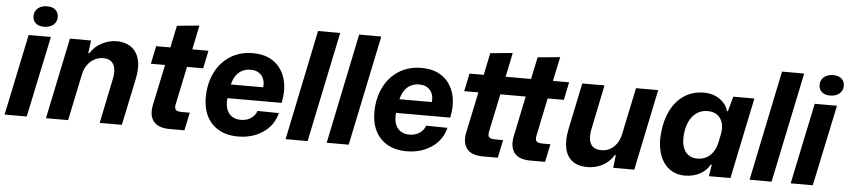

<svg xmlns="http://www.w3.org/2000/svg" viewBox="-44 -996 5591 1266"><g transform="rotate(5 2752.0 -363.0)"><path d="M7.4 0 119.7 -536.3H267.1L153.9 0ZM215.4 -599.3Q179.9 -599.3 160.3 -617.3Q140.7 -635.3 140.7 -664Q140.7 -695.9 164 -715.7Q187.3 -735.6 225.9 -735.6Q261.4 -735.6 281 -717.7Q300.6 -699.9 300.6 -670.9Q300.6 -639 277.3 -619.1Q254 -599.3 215.4 -599.3Z M281.4 0 393 -536.3H533L522 -452.1H529.1Q556.6 -496.9 604.8 -521.6Q653 -546.3 703.7 -546.3Q739.4 -546.3 771.4 -533.5Q803.3 -520.7 825.5 -492.4Q847.7 -464 854.9 -418Q862 -372 847.9 -305.3L783.6 0H636.9L696.9 -290.9Q706.6 -334.7 701.5 -364.9Q696.4 -395 676.9 -411.1Q657.3 -427.3 622.6 -427.3Q591.7 -427.3 564.6 -412.4Q537.4 -397.6 518.6 -370.8Q499.7 -344 492.4 -307.3L427.9 0Z M1100.6 0Q1022.6 0 992.2 -40.1Q961.9 -80.1 976.4 -149.4L1033 -417.9H939L963.6 -536.3H1057.9L1088.3 -682.4L1236 -696.4L1202.9 -536.3H1310L1285.4 -417.9H1178.3L1125.3 -166Q1119.6 -137 1131.5 -127.9Q1143.4 -118.7 1169.9 -118.7H1222.6L1197.7 0Z M1554 10Q1477.7 10 1424.2 -20.8Q1370.7 -51.7 1344 -107.3Q1317.3 -163 1319 -236.7Q1321.3 -327.3 1357 -397.2Q1392.7 -467 1456.2 -506.5Q1519.7 -546 1604 -546Q1689.7 -546 1744.3 -505.3Q1799 -464.7 1819.2 -394.5Q1839.3 -324.3 1820.3 -236H1461.7Q1457.3 -193.3 1468 -163.2Q1478.7 -133 1502.8 -117Q1527 -101 1561.7 -101Q1601.3 -101 1629 -120Q1656.7 -139 1667 -169.3L1808 -167.3Q1795.3 -113 1759.2 -73.3Q1723 -33.7 1670.2 -11.8Q1617.3 10 1554 10ZM1474.3 -317.7 1465.7 -327.7H1698.3L1689 -316.3Q1695.3 -352.7 1685.8 -379.5Q1676.3 -406.3 1654 -421.2Q1631.7 -436 1598 -436Q1565.7 -436 1540.3 -422.2Q1515 -408.3 1498.3 -382.2Q1481.7 -356 1474.3 -317.7Z M1867.4 0 2018.4 -729H2165.1L2013.1 0Z M2139.4 0 2290.4 -729H2437.1L2285.1 0Z M2670 10Q2593.7 10 2540.2 -20.8Q2486.7 -51.7 2460 -107.3Q2433.3 -163 2435 -236.7Q2437.3 -327.3 2473 -397.2Q2508.7 -467 2572.2 -506.5Q2635.7 -546 2720 -546Q2805.7 -546 2860.3 -505.3Q2915 -464.7 2935.2 -394.5Q2955.3 -324.3 2936.3 -236H2577.7Q2573.3 -193.3 2584 -163.2Q2594.7 -133 2618.8 -117Q2643 -101 2677.7 -101Q2717.3 -101 2745 -120Q2772.7 -139 2783 -169.3L2924 -167.3Q2911.3 -113 2875.2 -73.3Q2839 -33.7 2786.2 -11.8Q2733.3 10 2670 10ZM2590.3 -317.7 2581.7 -327.7H2814.3L2805 -316.3Q2811.3 -352.7 2801.8 -379.5Q2792.3 -406.3 2770 -421.2Q2747.7 -436 2714 -436Q2681.7 -436 2656.3 -422.2Q2631 -408.3 2614.3 -382.2Q2597.7 -356 2590.3 -317.7Z M3174.6 0Q3096.6 0 3066.2 -40.1Q3035.9 -80.1 3050.4 -149.4L3107 -417.9H3013L3037.6 -536.3H3131.9L3162.3 -682.4L3310 -696.4L3276.9 -536.3H3445L3476.1 -682.4L3623.9 -696.4L3590 -536.3H3697.1L3672.6 -417.9H3565.4L3513.1 -166Q3507.4 -137 3519 -127.9Q3530.6 -118.7 3557.7 -118.7H3609.7L3584.9 0H3488.4Q3410.4 0 3380.4 -40.1Q3350.4 -80.1 3364.3 -149.4L3420.1 -417.9H3252.3L3199.3 -166Q3193.6 -137 3205.5 -127.9Q3217.4 -118.7 3243.9 -118.7H3296.6L3271.7 0Z M3864.6 10Q3804 10 3766.3 -17.9Q3728.6 -45.9 3716.6 -99.8Q3704.6 -153.7 3720.6 -231.3L3784.4 -536.3H3931.4L3871.4 -245.7Q3862.4 -202.6 3867.4 -171.9Q3872.3 -141.3 3892.2 -125.1Q3912.1 -109 3947.6 -109Q3980.3 -109 4006.2 -123.7Q4032.1 -138.4 4050.2 -165.6Q4068.3 -192.7 4075.6 -229.3L4139.9 -536.3H4286.6L4175.3 0H4035.7L4045.7 -84.4H4039.1Q4007.1 -34.3 3961.4 -12.1Q3915.7 10 3864.6 10Z M4510.9 10Q4464.6 10 4428.4 -8.9Q4392.3 -27.9 4368.5 -63Q4344.7 -98.1 4334.6 -146.6Q4324.4 -195.1 4330.1 -254.6Q4337.3 -339.4 4369.8 -405.3Q4402.3 -471.1 4458.5 -508.6Q4514.7 -546 4591 -546Q4629.1 -546 4661.9 -532.6Q4694.7 -519.1 4718 -494.9Q4741.3 -470.6 4750.6 -438.1H4756.6L4783.9 -536.3H4923.3L4811.7 0H4669.4L4681.6 -76.6L4675 -77.3Q4652.6 -35.7 4608.4 -12.9Q4564.1 10 4510.9 10ZM4581.4 -109Q4617.9 -109 4644.3 -123.9Q4670.7 -138.7 4688.3 -166.4Q4705.9 -194 4713.3 -229.9L4723.1 -279Q4732.4 -321.9 4723.3 -355.4Q4714.1 -389 4688.9 -408Q4663.7 -427 4624.1 -427Q4583 -427 4552.2 -405.9Q4521.4 -384.7 4503.3 -347Q4485.1 -309.3 4480.9 -259.3Q4476.6 -212.4 4487.4 -178.6Q4498.3 -144.7 4522.3 -126.9Q4546.3 -109 4581.4 -109Z M4938.4 0 5089.4 -729H5236.1L5084.1 0Z M5210.4 0 5322.7 -536.3H5470.1L5356.9 0ZM5418.4 -599.3Q5382.9 -599.3 5363.3 -617.3Q5343.7 -635.3 5343.7 -664Q5343.7 -695.9 5367 -715.7Q5390.3 -735.6 5428.9 -735.6Q5464.4 -735.6 5484 -717.7Q5503.6 -699.9 5503.6 -670.9Q5503.6 -639 5480.3 -619.1Q5457 -599.3 5418.4 -599.3Z"/></g></svg>

Font: Mona Sans ExtraLight
Style: Italic
Weight: 200
Italic angle: -11.6951°
Designer: Deni Anggara
Foundry: GitHub
Version: Version 2.000